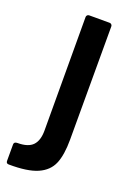

<svg xmlns="http://www.w3.org/2000/svg" viewBox="-189 -563 560 820"><g transform="rotate(20 91.5 -153.0)"><path d="M-49 193V118Q-49 106 -33 106Q15 106 36 84Q57 62 57 17L56 -499Q56 -504 59.5 -507.5Q63 -511 68 -511H161Q166 -511 169.5 -507.5Q173 -504 173 -499V16Q173 85 156 125.5Q139 166 93.5 186Q48 206 -37 205Q-49 205 -49 193Z"/></g></svg>

Font: Barlow Semi Condensed SemiBold
Style: Regular
Weight: 600
Width: 4
Designer: Jeremy Tribby
Foundry: Tribby Type
Version: Version 1.408